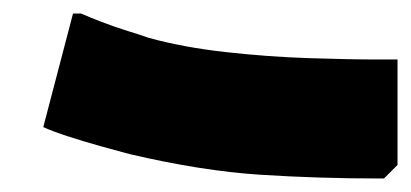

<svg xmlns="http://www.w3.org/2000/svg" viewBox="-20 -264 608 284"><path d="M568 -176V-20L548 0H540Q452 0 365.5 -5.5Q279 -11 172 -36Q153 -41 128 -48Q103 -55 80 -62.5Q57 -70 44 -76L88 -244H100Q111 -239 130.5 -231.5Q150 -224 169.5 -218Q189 -212 200 -208Q251 -194 313.5 -187Q376 -180 436.5 -178Q497 -176 540 -176Z"/></svg>

Font: Kufam Black
Style: Regular
Weight: 900
Designer: Wael Morcos, Artur Schmal
Foundry: Original Type
Version: Version 1.301; ttfautohint (v1.8.3)